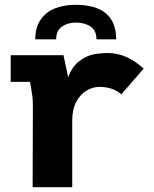

<svg xmlns="http://www.w3.org/2000/svg" viewBox="-20 -780 640 800"><path d="M117 -343Q117 -364 114.2 -384Q111.5 -404 105 -439H24.5V-550H244.5L264 -458Q281 -503.5 311 -525.8Q341 -548 369.8 -553.5Q398.5 -559 430 -559Q507.5 -559 578.5 -494L485.5 -387Q468.5 -402.5 445 -410.2Q421.5 -418 395 -418Q366 -418 340 -402.2Q314 -386.5 297.5 -355.2Q281 -324 281 -280V0H116ZM464 -616H382Q382 -653 357.2 -669.5Q332.5 -686 296 -686Q262.5 -686 238.2 -669.2Q214 -652.5 214 -616H127Q127 -668 150.8 -700.2Q174.5 -732.5 212 -746.2Q249.5 -760 294 -760Q464 -760 464 -616Z"/></svg>

Font: JuliaMono Black
Style: Regular
Weight: 900
Monospace: yes
Designer: cormullion
Foundry: corm
Version: Version 0.054; ttfautohint (v1.8.4)